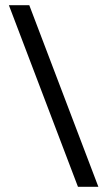

<svg xmlns="http://www.w3.org/2000/svg" viewBox="-20 -714 413 734"><path d="M14 -694H92L356 0H278Z"/></svg>

Font: Taviraj Black
Style: Regular
Weight: 900
Designer: Katatrad Team
Foundry: CadsonDemak
Version: Version 1.030